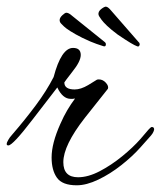

<svg xmlns="http://www.w3.org/2000/svg" viewBox="-25 -548 480 573"><path d="M204 5Q161 5 145 -17.5Q129 -40 129 -78Q129 -120 155 -178Q165 -201 176 -219.5Q187 -238 199 -254Q195 -253 192 -253Q189 -253 186 -253Q162 -253 146 -287L72 -191Q13 -114 0 -114Q-5 -114 -5 -118Q-5 -123 0 -131Q3 -137 12 -147Q50 -191 82 -234Q114 -277 135 -318Q158 -405 193 -405Q216 -405 216 -384Q216 -365 191 -334Q167 -303 167 -302Q167 -281 198 -281Q216 -281 238 -294L264 -310Q266 -311 270 -311Q282 -311 291 -301Q300 -291 297 -283L228 -196Q164 -114 164 -64Q164 -19 208 -19Q238 -19 272.5 -37Q307 -55 339.5 -81.5Q372 -108 394 -133L418 -161Q420 -163 423 -166Q426 -169 428 -169Q435 -169 435 -162Q435 -160 433 -155Q431 -150 426 -144L394 -108Q371 -82 337.5 -55.5Q304 -29 268.5 -12Q233 5 204 5ZM384 -410Q378 -412 364.5 -420Q351 -428 326 -445Q306 -460 294.5 -471Q283 -482 278 -489Q275 -493 271.5 -498.5Q268 -504 269 -509Q270 -516 279 -522.5Q288 -529 292 -528Q298 -527 307 -516L389 -422Q392 -420 392 -415Q390 -407 384 -410ZM284 -410Q278 -412 263 -417Q248 -422 221 -435Q199 -446 185 -455Q171 -464 166 -469Q162 -473 157.5 -477.5Q153 -482 153 -488Q153 -495 161 -502.5Q169 -510 173 -510Q180 -510 190 -501L287 -423Q291 -420 291 -416Q291 -408 284 -410Z"/></svg>

Font: Alex Brush
Style: Regular
Weight: 400
Designer: Robert E. Leuschke
Foundry: Robert E. Leuschke
Version: Version 1.111; ttfautohint (v1.8.4.7-5d5b)